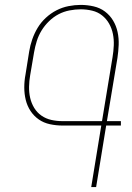

<svg xmlns="http://www.w3.org/2000/svg" viewBox="-20 -763 540 783"><path d="M352 0 393 -251H235Q209 -251 183.5 -256.5Q158 -262 138 -276Q118 -290 104.5 -310.5Q91 -331 85 -355.5Q79 -380 79 -406.5Q79 -433 84 -459L99 -553Q103 -578 111.5 -602.5Q120 -627 133.5 -649.5Q147 -672 167 -690.5Q187 -709 210.5 -721Q234 -733 259.5 -738Q285 -743 309 -743Q336 -743 362 -737Q388 -731 408 -716Q428 -701 441 -679.5Q454 -658 459.5 -632.5Q465 -607 464 -580.5Q463 -554 459 -527L416 -269H473V-251H413L372 0ZM396 -269 439 -530Q443 -554 444 -578Q445 -602 440.5 -624.5Q436 -647 425 -666.5Q414 -686 396.5 -700Q379 -714 356 -719.5Q333 -725 309 -725Q287 -725 263.5 -720.5Q240 -716 219 -705Q198 -694 180 -676.5Q162 -659 149.5 -638.5Q137 -618 130 -595.5Q123 -573 119 -550L103 -456Q99 -433 98.5 -409.5Q98 -386 103 -364Q108 -342 119.5 -323Q131 -304 149 -291.5Q167 -279 189 -274Q211 -269 235 -269Z"/></svg>

Font: Iosevka Thin Oblique
Style: Regular
Weight: 100
Italic angle: -9°
Monospace: yes
Designer: Belleve Invis
Foundry: Belleve Invis
Version: Version 32.5.0; ttfautohint (v1.8.4)